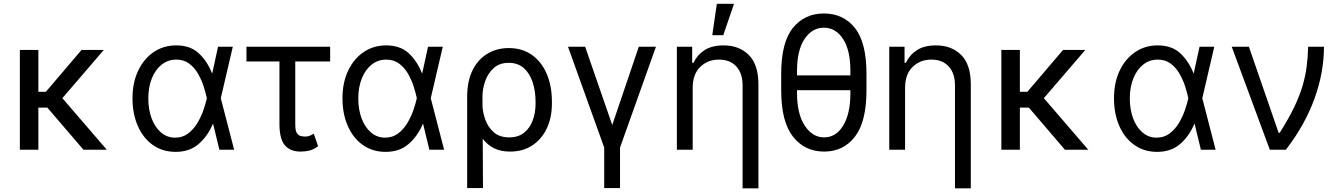

<svg xmlns="http://www.w3.org/2000/svg" viewBox="-20 -793 7090 1017"><path d="M183.2 -528.4V-306.8H223L411.9 -528.4H529.8L310.4 -273.1L545.5 0H421.9L230.8 -223H183.2V0H85.2V-528.4Z M907.7 11.4Q839.5 10.7 788.7 -25.7Q737.9 -62.1 709.9 -126.1Q681.8 -190 681.8 -272.7Q681.8 -354.8 711.5 -417.8Q741.1 -480.8 793.3 -516.7Q845.5 -552.6 913.4 -552.6Q987.9 -552.6 1032.8 -510.8Q1077.8 -469.1 1103.7 -403.4H1104L1134.9 -545.5H1213.1L1149.5 -272.7L1220.2 0H1142L1108.7 -137.8H1108Q1080.3 -71.7 1031.6 -29.8Q983 12.1 907.7 11.4ZM1075.6 -272.7 1075.3 -274.1Q1070 -300.1 1058.9 -334.5Q1047.9 -369 1029.5 -401.6Q1011 -434.3 982.4 -455.8Q953.8 -477.3 913.4 -477.3Q870 -477.3 836.6 -451Q803.3 -424.7 784.4 -378.2Q765.6 -331.7 765.6 -271.3Q765.6 -212.4 783.4 -165.3Q801.1 -118.3 833.1 -91.1Q865.1 -63.9 907.7 -63.9Q947.1 -63.9 976.2 -85.8Q1005.3 -107.6 1025.2 -140.8Q1045.1 -174 1057.4 -209.3Q1069.6 -244.7 1075.3 -271.3Z M1728.7 -545.5V-467.3H1544V-132.1Q1544 -100.9 1552.7 -87.9Q1561.4 -74.9 1574 -72.3Q1586.6 -69.6 1598 -69.6Q1610.8 -69.6 1622.7 -74.8Q1634.6 -79.9 1642 -85.2L1664.8 -18.5Q1640.3 -0.4 1618.1 4.8Q1595.9 9.9 1572.4 9.9Q1517 9.9 1488.6 -23.8Q1460.2 -57.5 1460.2 -136.4V-467.3H1285.5V-545.5Z M2019.9 11.4Q1951.7 10.7 1900.9 -25.7Q1850.1 -62.1 1822.1 -126.1Q1794 -190 1794 -272.7Q1794 -354.8 1823.7 -417.8Q1853.3 -480.8 1905.5 -516.7Q1957.7 -552.6 2025.6 -552.6Q2100.1 -552.6 2145.1 -510.8Q2190 -469.1 2215.9 -403.4H2216.3L2247.2 -545.5H2325.3L2261.7 -272.7L2332.4 0H2254.3L2220.9 -137.8H2220.2Q2192.5 -71.7 2143.8 -29.8Q2095.2 12.1 2019.9 11.4ZM2187.9 -272.7 2187.5 -274.1Q2182.2 -300.1 2171.2 -334.5Q2160.2 -369 2141.7 -401.6Q2123.2 -434.3 2094.6 -455.8Q2066.1 -477.3 2025.6 -477.3Q1982.2 -477.3 1948.9 -451Q1915.5 -424.7 1896.7 -378.2Q1877.8 -331.7 1877.8 -271.3Q1877.8 -212.4 1895.6 -165.3Q1913.4 -118.3 1945.3 -91.1Q1977.3 -63.9 2019.9 -63.9Q2059.3 -63.9 2088.4 -85.8Q2117.5 -107.6 2137.4 -140.8Q2157.3 -174 2169.6 -209.3Q2181.8 -244.7 2187.5 -271.3Z M2454.5 203.1V-279.8Q2454.5 -364.3 2483.5 -421.9Q2512.4 -479.4 2562.3 -508.9Q2612.2 -538.4 2674.7 -538.4Q2746.4 -538.4 2797.6 -502Q2848.7 -465.6 2876.1 -401.5Q2903.4 -337.4 2903.4 -254.3V-244.3Q2903.4 -170.5 2876.4 -113.1Q2849.4 -55.8 2799.7 -22.9Q2750 9.9 2681.8 9.9Q2632.5 9.9 2597.3 -7.6Q2562.1 -25.2 2536.9 -57.9L2538.4 203.1ZM2535.9 -228.7Q2537.6 -194.6 2551.7 -156.6Q2565.7 -118.6 2596.1 -92Q2626.4 -65.3 2677.6 -65.3Q2725.1 -65.3 2756 -90Q2786.9 -114.7 2801.8 -155.4Q2816.8 -196 2816.8 -244.3V-254.3Q2816.8 -309.7 2801.7 -356.5Q2786.6 -403.4 2755.1 -431.8Q2723.7 -460.2 2674.7 -460.2Q2625 -460.2 2594.3 -431.8Q2563.6 -403.4 2549.5 -361.9Q2535.5 -320.3 2535.5 -281.2Z M2988.6 -545.5H3079.5L3223 -130.7L3363.6 -545.5H3454.5L3264.2 -11.4V203.1H3180.4V-11.4Z M3649.1 -328.1V0H3565.3V-545.5H3646.3V-460.2H3653.4Q3672.6 -501.8 3711.6 -527.2Q3750.7 -552.6 3812.5 -552.6Q3895.6 -552.6 3946.4 -501.8Q3997.2 -451 3997.2 -346.6V204.5H3913.4V-340.9Q3913.4 -404.8 3880.1 -441.1Q3846.9 -477.3 3788.4 -477.3Q3728.7 -477.3 3688.9 -438.4Q3649.1 -399.5 3649.1 -328.1ZM3752.8 -606.5 3777 -772.7H3867.9L3811.1 -606.5Z M4569.6 -402V-315.3Q4569.6 -148.1 4508.5 -69.1Q4447.4 9.9 4345.2 9.9Q4242.9 9.9 4180.4 -69.1Q4117.9 -148.1 4117.9 -315.3V-402Q4117.9 -568.2 4179.7 -644.9Q4241.5 -721.6 4343.8 -721.6Q4447.1 -721.6 4508.3 -644.9Q4569.6 -568.2 4569.6 -402ZM4201.7 -393.5H4484.4V-417.6Q4484.4 -527.3 4445.5 -586.8Q4406.6 -646.3 4343.8 -646.3Q4282 -646.3 4241.8 -586.8Q4201.7 -527.3 4201.7 -417.6ZM4484.4 -299.7V-315.3H4201.7V-299.7Q4201.7 -190 4242.5 -127.7Q4283.4 -65.3 4345.2 -65.3Q4408 -65.3 4446.2 -127.7Q4484.4 -190 4484.4 -299.7Z M4774.1 -328.1V0H4690.3V-545.5H4771.3V-460.2H4778.4Q4797.6 -501.8 4836.6 -527.2Q4875.7 -552.6 4937.5 -552.6Q5020.6 -552.6 5071.4 -501.8Q5122.2 -451 5122.2 -346.6V204.5H5038.4V-340.9Q5038.4 -404.8 5005.1 -441.1Q4971.9 -477.3 4913.4 -477.3Q4853.7 -477.3 4813.9 -438.4Q4774.1 -399.5 4774.1 -328.1Z M5382.1 -528.4V-306.8H5421.9L5610.8 -528.4H5728.7L5509.2 -273.1L5744.3 0H5620.7L5429.7 -223H5382.1V0H5284.1V-528.4Z M6106.5 11.4Q6038.4 10.7 5987.6 -25.7Q5936.8 -62.1 5908.7 -126.1Q5880.7 -190 5880.7 -272.7Q5880.7 -354.8 5910.3 -417.8Q5940 -480.8 5992.2 -516.7Q6044.4 -552.6 6112.2 -552.6Q6186.8 -552.6 6231.7 -510.8Q6276.6 -469.1 6302.6 -403.4H6302.9L6333.8 -545.5H6411.9L6348.4 -272.7L6419 0H6340.9L6307.5 -137.8H6306.8Q6279.1 -71.7 6230.5 -29.8Q6181.8 12.1 6106.5 11.4ZM6274.5 -272.7 6274.1 -274.1Q6268.8 -300.1 6257.8 -334.5Q6246.8 -369 6228.3 -401.6Q6209.9 -434.3 6181.3 -455.8Q6152.7 -477.3 6112.2 -477.3Q6068.9 -477.3 6035.5 -451Q6002.1 -424.7 5983.3 -378.2Q5964.5 -331.7 5964.5 -271.3Q5964.5 -212.4 5982.2 -165.3Q6000 -118.3 6032 -91.1Q6063.9 -63.9 6106.5 -63.9Q6146 -63.9 6175.1 -85.8Q6204.2 -107.6 6224.1 -140.8Q6244 -174 6256.2 -209.3Q6268.5 -244.7 6274.1 -271.3Z M6706 0 6504.3 -545.5H6595.2L6752.8 -89.5H6758.5Q6804.3 -161.9 6833.3 -221.6Q6862.2 -281.2 6878.2 -334.2Q6894.2 -387.1 6900.9 -438.4Q6907.7 -489.7 6909.1 -545.5H6992.9Q6992.9 -409.1 6942.5 -270.1Q6892 -131 6791.2 0Z"/></svg>

Font: Inter UI
Style: Regular
Weight: 400
Designer: Rasmus Andersson
Foundry: rsms
Version: 3.2;8d6f07862